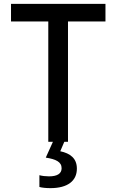

<svg xmlns="http://www.w3.org/2000/svg" viewBox="-20 -734 603 994"><path d="M230 0H254L217 82C269 90 299 104 299 137C299 165 276 179 234 179C217 179 198 177 184 173V234C198 238 219 240 241 240C331 240 378 202 378 139C378 86 344 60 292 49L313 0H332V-623H526V-714H37V-623H230Z"/></svg>

Font: Noto Sans Mono SemiCondensed Medium
Style: Regular
Weight: 500
Width: 4
Designer: Monotype Design Team
Foundry: Monotype Imaging Inc.
Version: Version 2.014